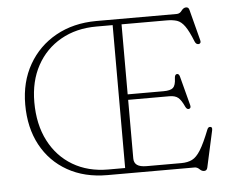

<svg xmlns="http://www.w3.org/2000/svg" viewBox="-52 -788 1068 870"><g transform="rotate(-5 481.5 -353.0)"><path d="M413.5 -700H780.5Q794 -700 803.5 -713Q813 -726 825 -726Q836.5 -726 839.5 -712.5L876 -572Q879.5 -557.5 868 -555.5Q856 -554 850 -568.5Q830.5 -617.5 814.2 -640Q798 -662.5 779 -668.8Q760 -675 731.5 -675H527V-356.5H690Q722 -356.5 733.8 -367.5Q745.5 -378.5 746.5 -410Q747 -426 755.5 -428.5Q766 -431 770 -416.5L805 -283Q808.5 -269 798 -266.5Q788.5 -264.5 782 -278Q768 -309 754.2 -320.2Q740.5 -331.5 714.5 -331.5H527V-65Q527 -45 540.8 -35Q554.5 -25 585 -25H742Q771 -25 791.2 -35Q811.5 -45 830.2 -75.2Q849 -105.5 873 -166.5Q877.5 -178 886.5 -177Q897.5 -176.5 894 -160.5L857.5 5.5Q854.5 19.5 842 19.5Q831.5 19.5 821.8 9.8Q812 0 800 0H404Q300 0 222.8 -43.8Q145.5 -87.5 103 -166.2Q60.5 -245 60.5 -350.5Q60.5 -453.5 105.5 -532.2Q150.5 -611 230 -655.2Q309.5 -699.5 413.5 -700ZM102.5 -357.5Q102.5 -256.5 141 -181.8Q179.5 -107 248.8 -66Q318 -25 410 -25H486.5V-675H412.5Q320.5 -675 250.5 -635.2Q180.5 -595.5 141.5 -524.2Q102.5 -453 102.5 -357.5Z"/></g></svg>

Font: Fraunces 9pt S050 Thin
Style: Regular
Weight: 100
Version: Version 1.000; ttfautohint (v1.8.3)